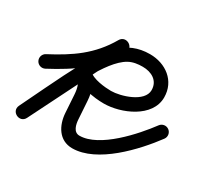

<svg xmlns="http://www.w3.org/2000/svg" viewBox="-130 -769 1052 990"><g transform="rotate(30 396.0 -273.5)"><path d="M21.7 -265.5C31.4 -247.2 54.1 -240.2 72.4 -249.8C206.5 -320.4 312.3 -393.8 390.1 -528.4C402.2 -549.4 391.1 -569.2 374.3 -578.2C357.5 -587.3 334.9 -585.7 324.1 -564C232.9 -381.6 141.7 -199.2 50.5 -16.8C39.4 5.4 50.8 24.9 67.7 33.2C84.6 41.5 107 38.7 117.8 16.3C141.2 -32.1 164.5 -80.6 187.9 -129C234.4 -225.3 321.7 -436.6 420.3 -491.9C445.8 -506.1 474.2 -509.7 502.9 -509.7C554.5 -509.7 602.2 -484.3 602.2 -427.5C602.2 -356.7 479 -319.7 422.6 -319.7C388 -319.7 311.6 -326.7 287.2 -355.8C271.1 -375 248.7 -372.4 234.4 -360.3C220 -348.2 213.7 -326.6 229.8 -307.5C256.2 -276.3 266.2 -250.9 268.9 -209.6C271.2 -174.3 273.4 -138.9 275.7 -103.6C280.3 -33 317.4 36.6 396.9 36.6C545.2 36.6 702.2 -133.3 784.5 -244.4C796.8 -261.1 793.3 -284.6 776.6 -296.9C760 -309.2 736.5 -305.7 724.2 -289.1C658.6 -200.5 515.7 -38.4 396.9 -38.4C361.1 -38.4 352.4 -79.9 350.6 -108.4C348.3 -143.8 346 -179.1 343.7 -214.5C340 -271.4 323.7 -312.6 287 -356C270.9 -375 248.6 -372.5 234.3 -360.4C219.9 -348.4 213.7 -326.8 229.7 -307.6C271 -258.4 362.4 -244.7 422.6 -244.7C524.3 -244.7 677.2 -308.6 677.2 -427.5C677.2 -526.1 596.4 -584.7 502.9 -584.7C359.9 -584.7 291.9 -484.1 227.2 -370C188.7 -302.1 154.3 -231.9 120.4 -161.7C97 -113.2 73.6 -64.8 50.2 -16.3C39.4 6.1 50.7 25.4 67.5 33.7C84.2 41.9 106.4 39 117.5 16.8C208.7 -165.6 299.9 -348 391.1 -530.4C402 -552.1 391.5 -571.5 375.4 -580.2C359.2 -588.9 337.3 -587 325.1 -566C254.6 -444 158.9 -380 37.5 -316.2C19.1 -306.6 12.1 -283.9 21.7 -265.5Z"/></g></svg>

Font: FRB American Cursive Extrabold
Style: Bold Italic
Weight: 800
Italic angle: -25°
Version: Version 2.0;Modular Font Editor K font №1